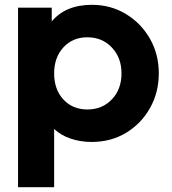

<svg xmlns="http://www.w3.org/2000/svg" viewBox="-20 -578 713 798"><path d="M55 200H205V-42Q234 -15 274.5 -1.5Q315 12 361 12Q441 12 504 -26Q567 -64 603.5 -129Q640 -194 640 -273Q640 -353 603 -417.5Q566 -482 503 -520Q440 -558 362 -558Q253 -558 195 -489V-546H55ZM343 -123Q282 -123 243.5 -164.5Q205 -206 205 -273Q205 -339 243.5 -381Q282 -423 343 -423Q405 -423 445 -380.5Q485 -338 485 -273Q485 -207 445 -165Q405 -123 343 -123Z"/></svg>

Font: Plus Jakarta Sans ExtraBold
Style: Regular
Weight: 800
Designer: Gumpita Rahayu
Foundry: Tokotype
Version: Version 2.004; ttfautohint (v1.8.3)